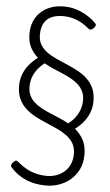

<svg xmlns="http://www.w3.org/2000/svg" viewBox="-89 -1149 965 1687"><g transform="rotate(5 393.5 -305.5)"><path d="M383 485Q335 485 291 477Q247 469 207.5 452Q168 435 133.5 410.5Q99 386 70 353Q61 342 62.5 332Q64 322 78 308Q92 292 102 290Q112 288 130 305Q161 332 200.5 354Q240 376 286.5 388Q333 400 384 400Q427 400 466 386.5Q505 373 536.5 346Q568 319 586 279Q604 239 604 187Q604 132 581.5 94Q559 56 521 28.5Q483 1 436 -21Q389 -43 338 -64Q287 -85 240 -110Q193 -135 155 -169.5Q117 -204 94.5 -252.5Q72 -301 72 -368Q72 -422 90 -469.5Q108 -517 141 -556.5Q174 -596 216 -627Q175 -662 149 -711Q123 -760 123 -832Q123 -892 143.5 -941Q164 -990 201.5 -1024.5Q239 -1059 290 -1077.5Q341 -1096 403 -1096Q462 -1096 513 -1080Q564 -1064 608 -1037.5Q652 -1011 686 -977Q699 -966 697 -955Q695 -944 684 -932Q671 -919 659.5 -915Q648 -911 633 -923Q603 -949 568 -968.5Q533 -988 492 -999.5Q451 -1011 404 -1011Q342 -1011 299.5 -990.5Q257 -970 236 -930Q215 -890 215 -832Q215 -779 237 -742.5Q259 -706 296 -679.5Q333 -653 379.5 -632Q426 -611 475 -590.5Q524 -570 570.5 -545Q617 -520 654 -486Q691 -452 713 -404.5Q735 -357 735 -290Q735 -236 717 -189Q699 -142 667.5 -103.5Q636 -65 594 -34Q640 3 668.5 55.5Q697 108 697 187Q697 258 670.5 313.5Q644 369 600 407Q556 445 500 465Q444 485 383 485ZM530 -76Q565 -102 590.5 -135.5Q616 -169 629.5 -208Q643 -247 643 -290Q643 -335 626.5 -368.5Q610 -402 582.5 -427Q555 -452 518.5 -472Q482 -492 441.5 -509Q401 -526 359 -544Q317 -562 279 -584Q244 -557 217.5 -523Q191 -489 177.5 -450Q164 -411 164 -368Q164 -323 180 -290Q196 -257 224 -232Q252 -207 288.5 -187.5Q325 -168 366 -150.5Q407 -133 449.5 -115.5Q492 -98 530 -76Z"/></g></svg>

Font: Playwrite PT
Style: Regular
Weight: 400
Designer: Veronika Burian, José Scaglione
Foundry: TypeTogether
Version: Version 1.002